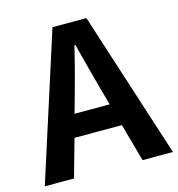

<svg xmlns="http://www.w3.org/2000/svg" viewBox="-105 -762 792 852"><g transform="rotate(-15 291.5 -336.5)"><path d="M585.4 0H445.8L397.5 -173.8H179.7L130.9 0H-3.4L212.4 -673.3H368.2ZM228.5 -351.6 207.5 -276.9H369.1L348.1 -351.6Q333.5 -404.3 318.8 -460.7Q304.2 -517.1 290 -571.3H286.1Q272.9 -516.6 258.1 -460.4Q243.2 -404.3 228.5 -351.6Z"/></g></svg>

Font: Akatab ExtraBold
Style: Regular
Weight: 800
Designer: SIL International
Foundry: SIL International
Version: Version 3.000